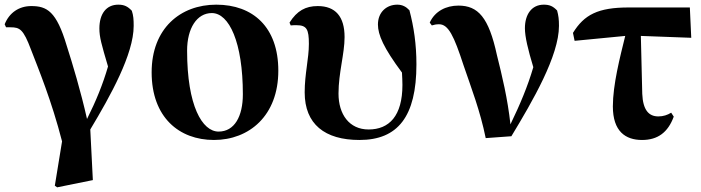

<svg xmlns="http://www.w3.org/2000/svg" viewBox="-20 -583 3006 823"><path d="M6 -466H25C65 -466 80 -458 113 -370C145 -287 201 -152 246 23L215 213L225 220L378 189L367 -28C454 -173 553 -351 553 -472C553 -499 552 -516 545 -537C528 -555 513 -563 487 -563C435 -563 406 -523 406 -461C406 -424 415 -393 443 -298C421 -222 392 -151 353 -73C326 -193 291 -309 266 -387C222 -535 181 -557 114 -557C62 -557 20 -529 0 -479Z M897 17C1048 17 1173 -87 1173 -280C1173 -467 1064 -563 907 -563C753 -563 630 -461 630 -273C630 -80 748 17 897 17ZM917 -19C847 -19 782 -129 782 -366C782 -462 824 -527 888 -527C962 -527 1021 -402 1021 -179C1021 -84 985 -19 917 -19Z M1226 -474C1230 -475 1247 -475 1251 -475C1295 -475 1304 -457 1304 -395C1304 -331 1286 -267 1286 -187C1286 -51 1372 17 1521 17C1685 17 1765 -83 1765 -307C1765 -393 1754 -467 1735 -539C1721 -554 1705 -563 1683 -563C1637 -563 1600 -531 1600 -478C1600 -434 1624 -378 1703 -272C1704 -254 1705 -235 1705 -219C1705 -86 1648 -28 1560 -28C1477 -28 1431 -93 1431 -182C1431 -271 1457 -352 1457 -424C1457 -512 1418 -557 1342 -557C1290 -557 1253 -537 1221 -486Z M1831 -474C1840 -477 1850 -479 1862 -479C1902 -479 1926 -429 1967 -303C2000 -206 2038 -109 2062 9L2172 1C2264 -151 2376 -344 2376 -472C2376 -500 2374 -516 2368 -538C2351 -556 2336 -563 2311 -563C2258 -563 2230 -520 2230 -462C2230 -426 2243 -371 2266 -295C2242 -213 2210 -137 2168 -50C2156 -160 2132 -259 2110 -347C2075 -509 2029 -559 1945 -559C1892 -559 1844 -535 1822 -486Z M2727 -429 2943 -421 2937 -551H2675C2543 -551 2484 -520 2436 -442L2443 -408L2660 -429C2637 -336 2607 -219 2607 -127C2607 -20 2661 17 2732 17C2799 17 2843 -15 2868 -83L2857 -100C2841 -90 2823 -84 2802 -84C2761 -84 2736 -111 2733 -181Z"/></svg>

Font: Noto Serif KR Black
Style: Regular
Weight: 900
Version: Version 1.001;PS 1.001;hotconv 16.6.54;makeotf.lib2.5.65590